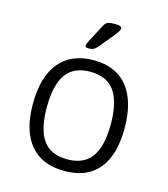

<svg xmlns="http://www.w3.org/2000/svg" viewBox="-108 -804 786 896"><g transform="rotate(15 284.5 -356.0)"><path d="M286 6Q177 6 120 -62Q63 -130 63 -259Q63 -390 120.5 -459.5Q178 -529 286 -529Q393 -529 449.5 -459.5Q506 -390 506 -259Q506 -129 450 -61.5Q394 6 286 6ZM284 -50Q364 -50 401.5 -102Q439 -154 439 -261Q439 -368 401.5 -420.5Q364 -473 284 -473Q205 -473 167.5 -421Q130 -369 130 -261Q130 -154 167 -102Q204 -50 284 -50ZM246 -576Q238 -576 234 -578.5Q230 -581 230 -586Q230 -591 233.5 -597.5Q237 -604 242 -615L283 -692Q288 -702 293 -707.5Q298 -713 308 -715.5Q318 -718 334 -718Q352 -718 361 -715Q370 -712 370 -705Q370 -698 363 -687.5Q356 -677 342 -660L291 -598Q283 -589 276.5 -584Q270 -579 263 -577.5Q256 -576 246 -576Z"/></g></svg>

Font: Asap Light
Style: Regular
Weight: 300
Designer: Pablo Cosgaya
Foundry: Omnibus-Type
Version: Version 3.001